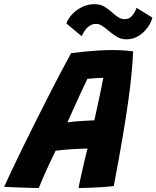

<svg xmlns="http://www.w3.org/2000/svg" viewBox="-72 -913 766 940"><path d="M117.9 7.5Q105.6 7.5 83.7 6.9Q61.8 6.2 36.2 5.4Q10.8 4.5 -12.8 3.6Q-36.2 2.6 -51.6 1.6Q-38 -29.2 -15.2 -77.2Q7.5 -125.2 36.1 -183.9Q64.8 -242.6 96.6 -306.2Q128.4 -369.9 160.5 -432.8Q192.6 -495.8 222.2 -552.4Q251.9 -609 276 -652.8Q310.9 -657.4 345.2 -660.7Q379.6 -664 412.6 -665.9Q445.6 -667.9 476.9 -667.9Q503.4 -667.9 529.2 -666.4Q555 -664.9 579.9 -661.5Q577.9 -617.5 572.8 -560.6Q567.8 -503.6 557.1 -426.2Q546.5 -348.9 528.9 -244.7Q511.4 -140.5 484.9 -2Q467.8 0.2 436.7 2.6Q405.6 5 371.9 6.2Q338.2 7.5 312.4 7.5Q314.9 -6.6 319 -25.2Q323.1 -43.9 327.8 -64.9Q332.4 -86 337.4 -107.4Q342.4 -128.8 347.2 -148.9Q352.1 -169.1 356.6 -185.8Q340.6 -185.4 322 -184.6Q303.4 -183.9 284.3 -182.8Q265.2 -181.6 248.4 -180.2Q231.6 -178.8 218.8 -177.2Q206 -175.8 200 -174.8Q183.4 -140.9 167.4 -106.4Q151.4 -72 138.6 -42.3Q125.9 -12.6 117.9 7.5ZM258 -313.9Q269.9 -316 294.9 -318.2Q320 -320.4 346.8 -321.9Q373.5 -323.4 390 -323.8Q392.1 -334.4 398.6 -363.6Q405 -392.9 412.6 -427.8Q420.1 -462.6 426 -491.8Q431.9 -521 433.5 -532Q425.4 -532 409.1 -531Q392.9 -530 377.4 -528.9Q362 -527.8 355.9 -527Q348.8 -512.6 336.7 -486.7Q324.6 -460.8 310.4 -429.6Q296.1 -398.5 282.4 -368.1Q268.8 -337.8 258 -313.9ZM253 -798.1Q261.1 -821.2 281.2 -842.9Q301.2 -864.5 329.6 -878.6Q358 -892.6 390.9 -892.6Q419.8 -892.6 440.1 -879.8Q460.5 -866.9 477.2 -852Q491.5 -839 506.2 -829.1Q520.9 -819.2 538.8 -819.2Q561.1 -819.2 575.4 -836.6Q589.8 -853.9 596.6 -874.6L674.1 -826.8Q671.9 -814.9 662.4 -797.1Q652.9 -779.2 636.8 -761.8Q620.8 -744.2 597.9 -732.4Q575.1 -720.5 546 -720.5Q519.1 -720.5 497.4 -734.6Q475.8 -748.6 457.4 -764.2Q442.2 -777.2 427.7 -786.7Q413.1 -796.1 398.5 -796.1Q379.1 -796.1 364.8 -785.4Q350.5 -774.8 341.4 -760.6Q332.4 -746.4 327.8 -735.8Z"/></svg>

Font: Grandstander Thin
Style: Italic
Weight: 100
Italic angle: -15°
Designer: Tyler Finck
Foundry: Etcetera Type Co
Version: Version 1.200